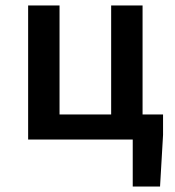

<svg xmlns="http://www.w3.org/2000/svg" viewBox="-20 -511 640 703"><path d="M83 0V-491H198V-92H387V-491H502V0ZM466 172V0H432V-92H577V-17L566 172Z"/></svg>

Font: Source Code Pro SemiBold
Style: Regular
Weight: 600
Monospace: yes
Designer: Paul D. Hunt, Teo Tuominen
Foundry: Adobe Systems Incorporated
Version: Version 1.018;hotconv 1.0.116;makeotfexe 2.5.65601